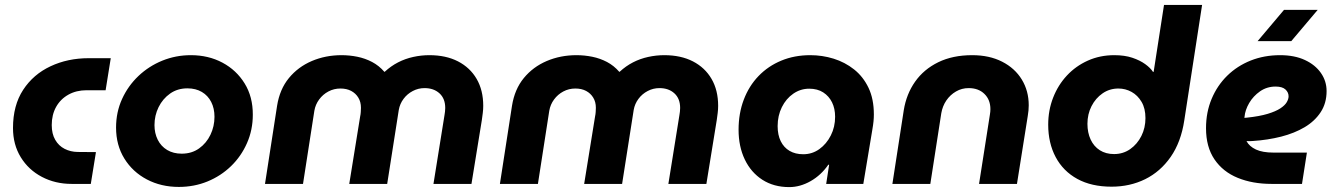

<svg xmlns="http://www.w3.org/2000/svg" viewBox="-20 -750 5443 783"><path d="M272.3 0Q205.3 0 150.8 -28.7Q96.3 -57.3 64.7 -108.8Q33 -160.3 33 -228Q33 -320.3 74.5 -383.7Q116 -447 186.2 -479.8Q256.3 -512.7 341.7 -512.7H431.7L410.7 -382H333Q291.3 -382 259 -364Q226.7 -346 208.8 -314Q191 -282 191 -240Q191 -204.3 205.2 -179.8Q219.3 -155.3 243.5 -143Q267.7 -130.7 296.3 -130.3L371.3 -129.7L350.3 0Z M709.3 12.3Q637 12.3 579 -18.2Q521 -48.7 487.2 -103.3Q453.3 -158 453.3 -229.7Q453.3 -292.7 477.8 -346.3Q502.3 -400 544.7 -440.2Q587 -480.3 642 -502.7Q697 -525 758.3 -525Q830 -525 887.2 -494.5Q944.3 -464 977.8 -409.5Q1011.3 -355 1011 -282.3Q1011 -220.3 987.3 -166.5Q963.7 -112.7 922.2 -72.5Q880.7 -32.3 826.2 -10Q771.7 12.3 709.3 12.3ZM721 -123.3Q762 -123.3 792 -144.8Q822 -166.3 838.3 -200.5Q854.7 -234.7 854.7 -273.7Q854.7 -308 841.3 -334.2Q828 -360.3 803.2 -375Q778.3 -389.7 744.3 -389.7Q704 -389.7 673.8 -368.5Q643.7 -347.3 626.8 -313.2Q610 -279 610 -239.7Q610 -206.7 623.3 -180Q636.7 -153.3 661.8 -138.3Q687 -123.3 721 -123.3Z M1060.7 0 1110 -318.7Q1120.7 -386 1158.2 -431.7Q1195.7 -477.3 1251.7 -501.2Q1307.7 -525 1373 -525Q1405.7 -525 1437.5 -518.5Q1469.3 -512 1497.5 -497.2Q1525.7 -482.3 1547.3 -457.3H1549Q1574.3 -480.7 1603.5 -495.7Q1632.7 -510.7 1665.3 -517.8Q1698 -525 1731 -525Q1798.7 -525 1847.8 -499.7Q1897 -474.3 1923.8 -428.2Q1950.7 -382 1950.7 -318.3Q1950.7 -304 1948.8 -288.8Q1947 -273.7 1945 -260.3L1902.7 0H1747.7L1792.7 -280.3Q1794 -287 1794.8 -294.8Q1795.7 -302.7 1795.7 -309.7Q1795.7 -348 1772.3 -369.3Q1749 -390.7 1711.3 -390.7Q1685.7 -390.7 1663.2 -378.8Q1640.7 -367 1625.7 -346.8Q1610.7 -326.7 1606.3 -301.7L1559 0H1404.3L1448.7 -274.7Q1450.7 -283.7 1451.3 -293.3Q1452 -303 1452 -310.3Q1452 -334.3 1441.3 -351.8Q1430.7 -369.3 1412.2 -379.2Q1393.7 -389 1368.3 -389Q1342 -389 1319.3 -377Q1296.7 -365 1281.5 -344.3Q1266.3 -323.7 1262 -298.3L1215.7 0Z M2018.7 0 2068 -318.7Q2078.7 -386 2116.2 -431.7Q2153.7 -477.3 2209.7 -501.2Q2265.7 -525 2331 -525Q2363.7 -525 2395.5 -518.5Q2427.3 -512 2455.5 -497.2Q2483.7 -482.3 2505.3 -457.3H2507Q2532.3 -480.7 2561.5 -495.7Q2590.7 -510.7 2623.3 -517.8Q2656 -525 2689 -525Q2756.7 -525 2805.8 -499.7Q2855 -474.3 2881.8 -428.2Q2908.7 -382 2908.7 -318.3Q2908.7 -304 2906.8 -288.8Q2905 -273.7 2903 -260.3L2860.7 0H2705.7L2750.7 -280.3Q2752 -287 2752.8 -294.8Q2753.7 -302.7 2753.7 -309.7Q2753.7 -348 2730.3 -369.3Q2707 -390.7 2669.3 -390.7Q2643.7 -390.7 2621.2 -378.8Q2598.7 -367 2583.7 -346.8Q2568.7 -326.7 2564.3 -301.7L2517 0H2362.3L2406.7 -274.7Q2408.7 -283.7 2409.3 -293.3Q2410 -303 2410 -310.3Q2410 -334.3 2399.3 -351.8Q2388.7 -369.3 2370.2 -379.2Q2351.7 -389 2326.3 -389Q2300 -389 2277.3 -377Q2254.7 -365 2239.5 -344.3Q2224.3 -323.7 2220 -298.3L2173.7 0Z M3198.7 13Q3135.7 13 3089.2 -16.8Q3042.7 -46.7 3017.3 -99.7Q2992 -152.7 2992 -220.7Q2992 -287.7 3013.2 -343.5Q3034.3 -399.3 3073.5 -440Q3112.7 -480.7 3166.3 -502.8Q3220 -525 3284.3 -525Q3333.3 -525 3379.7 -510.7Q3426 -496.3 3463.2 -466.8Q3500.3 -437.3 3522 -391.8Q3543.7 -346.3 3543.7 -283.3Q3543.7 -269 3542.3 -255.2Q3541 -241.3 3537.3 -220L3500.7 0H3349.3L3361.3 -78.3H3358Q3328.7 -35.7 3285.8 -11.3Q3243 13 3198.7 13ZM3255.7 -121Q3292.3 -121 3321.5 -142Q3350.7 -163 3368.2 -197.7Q3385.7 -232.3 3385.7 -273.7Q3385.7 -307 3373.2 -332.5Q3360.7 -358 3337.2 -373.2Q3313.7 -388.3 3280 -388.3Q3244.7 -388.3 3215.2 -368Q3185.7 -347.7 3168.5 -313Q3151.3 -278.3 3151.3 -235.7Q3151.3 -199.7 3164 -174Q3176.7 -148.3 3200 -134.7Q3223.3 -121 3255.7 -121Z M3619.3 0 3665.7 -300.7Q3676.3 -366.3 3711.8 -416.8Q3747.3 -467.3 3806.3 -496.2Q3865.3 -525 3944.7 -525Q4014.7 -525 4066.7 -498.5Q4118.7 -472 4147 -425.7Q4175.3 -379.3 4175.3 -320.7Q4175.3 -311 4174.3 -299.3Q4173.3 -287.7 4171.3 -276.7L4127.3 0H3972.7L4017 -283Q4018 -288.7 4018.5 -294.5Q4019 -300.3 4019 -304.7Q4019 -343 3994.8 -366.8Q3970.7 -390.7 3930.3 -390.7Q3902.3 -390.7 3878.7 -377Q3855 -363.3 3839.3 -340.3Q3823.7 -317.3 3818.7 -288.3L3774 0Z M4513 11.3Q4431.3 11.3 4373.5 -20.3Q4315.7 -52 4285.2 -109.3Q4254.7 -166.7 4254.7 -241.7Q4254.7 -300 4274.7 -351.5Q4294.7 -403 4330.8 -441.8Q4367 -480.7 4416.3 -502.8Q4465.7 -525 4524 -525Q4566.3 -525 4597.7 -514.5Q4629 -504 4650.3 -488.5Q4671.7 -473 4682 -457H4684.7L4727 -730H4882.3L4809.7 -259.3Q4796.3 -170.7 4754.3 -110.3Q4712.3 -50 4650.2 -19.3Q4588 11.3 4513 11.3ZM4523.3 -121.7Q4560.3 -121.7 4589.2 -142Q4618 -162.3 4634.7 -195.5Q4651.3 -228.7 4651.3 -268.3Q4651.3 -307.7 4635.5 -334.5Q4619.7 -361.3 4594.7 -375.2Q4569.7 -389 4541 -389Q4505 -389 4476.5 -369.3Q4448 -349.7 4431.3 -317Q4414.7 -284.3 4414.7 -245Q4414.7 -209 4427.7 -181Q4440.7 -153 4465.2 -137.3Q4489.7 -121.7 4523.3 -121.7Z M5165.7 0Q5088 0 5027.7 -24.7Q4967.3 -49.3 4932.8 -100Q4898.3 -150.7 4898.3 -227Q4898.3 -292.3 4921.2 -346.8Q4944 -401.3 4984.8 -441.3Q5025.7 -481.3 5080.7 -503.2Q5135.7 -525 5200.3 -525Q5259.3 -525 5301.5 -505.3Q5343.7 -485.7 5366.8 -452.5Q5390 -419.3 5390 -378.7Q5390 -329.3 5366 -292.7Q5342 -256 5300.5 -231.3Q5259 -206.7 5204.7 -192.8Q5150.3 -179 5089.3 -175Q5081.3 -174.3 5075.3 -174.3Q5069.3 -174.3 5063.3 -174.7Q5075 -152.7 5102 -140.2Q5129 -127.7 5173.3 -127.7H5309.7L5289.7 0ZM5054.7 -269.7Q5057 -269.7 5059.7 -269.7Q5062.3 -269.7 5066 -270.3Q5116.7 -275.7 5149.7 -285.7Q5182.7 -295.7 5201.3 -308Q5220 -320.3 5227.5 -333.2Q5235 -346 5235 -357.3Q5235 -373.3 5222.2 -385.2Q5209.3 -397 5182 -397Q5146.7 -397 5118.8 -377.7Q5091 -358.3 5074.3 -329.8Q5057.7 -301.3 5055.3 -273.3Q5055 -272 5054.8 -271.3Q5054.7 -270.7 5054.7 -269.7ZM5108.7 -582.3 5216.3 -709.7H5353.7L5246 -582.3Z"/></svg>

Font: MuseoModerno Thin
Style: Italic
Weight: 100
Italic angle: -9°
Designer: Pablo Cosgaya, Héctor Gatti, Marcela Romero, and the Authors of The MuseoModerno Project.
Foundry: Omnibus-Type Team
Version: Version 1.003